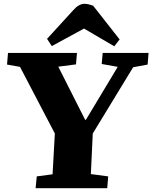

<svg xmlns="http://www.w3.org/2000/svg" viewBox="-20 -988 800 1008"><path d="M427 -359H431L598 -637L514 -652L519 -710H760L755 -649L679 -635L467 -287L457 -74L548 -62L543 0H167L173 -62L256 -73L268 -287L85 -637L17 -649L22 -710H384L379 -650L286 -638ZM608 -781 580 -745 421 -838 252 -746 227 -784 365 -935Q394 -968 424 -968Q435 -968 446.5 -965Q458 -962 469 -958Z"/></svg>

Font: Literata 36pt ExtraBold
Style: Italic
Weight: 800
Italic angle: -2°
Designer: Latin by Veronika Burian and Jose Scaglione. Greek by Irene Vlachou. Cyrillic by Vera Evstafieva
Foundry: TypeTogether
Version: Version 3.002